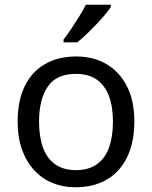

<svg xmlns="http://www.w3.org/2000/svg" viewBox="-20 -786 645 816"><path d="M551 -269Q551 -202 533.5 -150.5Q516 -99 483.5 -63Q451 -27 404.5 -8.5Q358 10 301 10Q248 10 203 -8.5Q158 -27 125 -63Q92 -99 73.5 -150.5Q55 -202 55 -269Q55 -358 85 -419.5Q115 -481 171 -513.5Q227 -546 304 -546Q377 -546 432.5 -513.5Q488 -481 519.5 -419.5Q551 -358 551 -269ZM146 -269Q146 -206 162.5 -159.5Q179 -113 214 -88Q249 -63 303 -63Q357 -63 392 -88Q427 -113 443.5 -159.5Q460 -206 460 -269Q460 -333 443 -378Q426 -423 391.5 -447.5Q357 -472 302 -472Q220 -472 183 -418Q146 -364 146 -269ZM451 -756Q442 -742 425 -722Q408 -702 387.5 -680.5Q367 -659 346.5 -639.5Q326 -620 308 -606H250V-618Q265 -637 282.5 -663Q300 -689 317 -716.5Q334 -744 345 -766H451Z"/></svg>

Font: Noto Sans Hebrew
Style: Regular
Weight: 400
Designer: Monotype Design Team
Foundry: Monotype Imaging Inc.
Version: Version 2.003